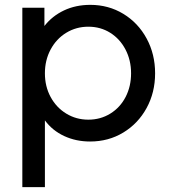

<svg xmlns="http://www.w3.org/2000/svg" viewBox="-20 -571 709 791"><path d="M72 -539H163V-464Q195 -505 243.5 -528Q292 -551 352 -551Q427 -551 488 -514Q549 -477 584 -412.5Q619 -348 619 -269Q619 -190 584 -126Q549 -62 488 -25Q427 12 351 12Q293 12 244.5 -10.5Q196 -33 165 -75V200H72ZM344 -78Q394 -78 434.5 -103Q475 -128 497.5 -171.5Q520 -215 520 -269Q520 -323 497 -367Q474 -411 434 -436Q394 -461 344 -461Q294 -461 253 -436Q212 -411 188.5 -367Q165 -323 165 -269Q165 -215 188.5 -171.5Q212 -128 253 -103Q294 -78 344 -78Z"/></svg>

Font: Evergrow Sans 
Style: Medium
Weight: 500
Foundry: 10Web
Version: Version 1.000